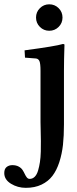

<svg xmlns="http://www.w3.org/2000/svg" viewBox="-83 -653 362 900"><path d="M216.8 -321.3V-69.8Q216.8 -16.6 212.2 25.9Q207.5 68.4 195.1 106.9Q182.6 145.5 162.8 171.4Q143.1 197.3 111.6 212.4Q80.1 227.5 38.1 227.5Q0 227.5 -31.5 208.3Q-63 189 -63 158.2Q-63 138.7 -52 129.9Q-41 121.1 -25.4 121.1Q-7.8 121.1 4.4 127.7Q16.6 134.3 22.7 143.8Q28.8 153.3 33.2 162.8Q37.6 172.4 43 179Q48.3 185.5 56.2 185.5Q69.8 185.5 79.8 175.5Q89.8 165.5 95.5 146.5Q101.1 127.4 104.2 106.7Q107.4 85.9 108.2 57.6Q108.9 29.3 108.6 8.1Q108.4 -13.2 107.7 -40.8Q106.9 -68.4 106.9 -80.1V-320.8Q106.9 -355.5 101.8 -366.7Q96.7 -377.9 85 -378.9L34.2 -382.8L32.2 -417Q178.7 -436.5 211.9 -446.8Q219.2 -446.8 219.2 -442.9Q216.8 -371.1 216.8 -321.3ZM104 -526.9Q85.9 -544.9 85.9 -570.8Q85.9 -596.7 104 -614.7Q122.1 -632.8 147.9 -632.8Q173.8 -632.8 191.9 -614.7Q210 -596.7 210 -570.8Q210 -544.9 191.9 -526.9Q173.8 -508.8 147.9 -508.8Q122.1 -508.8 104 -526.9Z"/></svg>

Font: Linux Libertine G
Style: Semibold
Weight: 600
Designer: Philipp H. Poll
Foundry: Philipp H. Poll
Version: Version 5.1.1